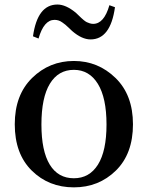

<svg xmlns="http://www.w3.org/2000/svg" viewBox="-20 -809 649 844"><path d="M304.7 14.6Q194.3 14.6 119.6 -59.1Q44.9 -132.8 44.9 -262.7Q44.9 -391.6 121.1 -466.3Q197.3 -541 304.7 -541Q411.1 -541 487.8 -466.3Q564.5 -391.6 564.5 -262.7Q564.5 -132.8 489.3 -59.1Q414.1 14.6 304.7 14.6ZM304.7 -25.4Q373 -25.4 410.6 -85.4Q448.2 -145.5 448.2 -261.7Q448.2 -378.9 410.2 -440.4Q372.1 -502 304.7 -502Q236.3 -502 199.2 -440.9Q162.1 -379.9 162.1 -261.7Q162.1 -145.5 198.7 -85.4Q235.4 -25.4 304.7 -25.4ZM125 -649.4Q144.5 -789.1 232.4 -789.1Q269.5 -789.1 313.5 -752.9Q316.4 -750 325.2 -741.7Q334 -733.4 337.4 -730Q340.8 -726.6 348.6 -720.2Q356.4 -713.9 361.8 -711.4Q367.2 -709 374.5 -706.5Q381.8 -704.1 389.6 -704.1Q437.5 -704.1 460.9 -786.1L485.4 -777.3Q465.8 -635.7 377.9 -635.7Q339.8 -635.7 296.9 -672.9Q293.9 -675.8 283.2 -686Q272.5 -696.3 267.6 -700.2Q262.7 -704.1 253.9 -710.4Q245.1 -716.8 236.8 -719.2Q228.5 -721.7 219.7 -721.7Q172.9 -721.7 149.4 -639.6Z"/></svg>

Font: GenYoMin TW TTF SemiBold
Style: Regular
Weight: 600
Version: Version 1.300